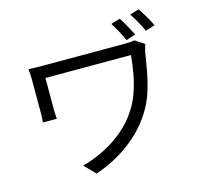

<svg xmlns="http://www.w3.org/2000/svg" viewBox="-127 -997 1253 1197"><g transform="rotate(-15 500.0 -398.5)"><path d="M740 -833Q757 -807 775.5 -774Q794 -741 808 -713L747 -693Q734 -723 716 -755.5Q698 -788 681 -815ZM869 -859Q886 -834 905.5 -801Q925 -768 939 -738L878 -718Q864 -750 846 -782Q828 -814 810 -841ZM853 -640Q852 -636 849 -626.5Q846 -617 844 -608Q842 -599 840 -594Q831 -534 819 -469.5Q807 -405 786.5 -341Q766 -277 729 -220Q668 -124 569.5 -51Q471 22 351 62L283 -7Q356 -27 425.5 -62Q495 -97 554.5 -147.5Q614 -198 654 -262Q683 -306 702.5 -361.5Q722 -417 733 -477Q744 -537 749 -596Q737 -596 705 -596Q673 -596 628 -596Q583 -596 531 -596Q479 -596 427 -596Q375 -596 328.5 -596Q282 -596 247 -596Q212 -596 197 -596Q197 -588 197 -568Q197 -548 197 -522.5Q197 -497 197 -471.5Q197 -446 197 -426Q197 -406 197 -396Q197 -385 197.5 -368Q198 -351 200 -332H110Q112 -351 112.5 -366.5Q113 -382 113 -396Q113 -408 113 -436Q113 -464 113 -498.5Q113 -533 113 -563.5Q113 -594 113 -610Q113 -627 112 -643.5Q111 -660 109 -676Q130 -675 157 -674.5Q184 -674 216 -674Q223 -674 251.5 -674Q280 -674 322.5 -674Q365 -674 414.5 -674Q464 -674 514.5 -674Q565 -674 609.5 -674Q654 -674 685.5 -674Q717 -674 730 -674Q746 -674 763 -675Q780 -676 793 -679Z"/></g></svg>

Font: Noto Sans SC Thin
Style: Regular
Weight: 400
Version: Version 2.004-H2;hotconv 1.0.118;makeotfexe 2.5.65603